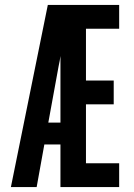

<svg xmlns="http://www.w3.org/2000/svg" viewBox="-20 -755 540 775"><path d="M24 0 173 -735H461V-639H327V-430H439V-334H327V-96H461V0H224V-172H159L128 0ZM175 -260H224V-529Q223 -519 221 -509.5Q219 -500 217 -490Z"/></svg>

Font: Iosevka Custom
Style: Bold
Weight: 700
Monospace: yes
Designer: Belleve Invis
Foundry: Belleve Invis
Version: Version 30.3.3; ttfautohint (v1.8.3)